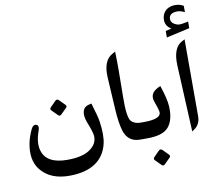

<svg xmlns="http://www.w3.org/2000/svg" viewBox="-119 -1139 1719 1515"><g transform="rotate(-10 741.0 -382.0)"><path d="M633.3 -196.8Q649.9 -84.5 633.3 -15.6Q609.4 81.5 533.7 131.8Q458 182.1 333.5 184.1Q171.9 187 93.8 85.9Q32.7 5.9 59.1 -126Q68.8 -173.3 94.2 -228.5Q110.8 -264.2 135.3 -257.3Q161.6 -249.5 146.5 -208Q112.8 -115.7 132.8 -50.3Q166 58.1 331.5 57.6Q446.3 57.1 504.9 20Q574.2 -23.9 570.3 -90.8Q568.4 -123.5 533.7 -209Q512.7 -266.6 525.4 -302.7Q536.1 -332 568.8 -340.8L593.8 -347.2L596.2 -338.4Q610.8 -291 620.1 -255.9Q629.4 -220.7 633.3 -196.8ZM347 -416.8 390.2 -373.1Q402.9 -360.4 390.8 -348.2L344.8 -302.8Q331.5 -290 318.8 -302.8L273.4 -348.2Q260.6 -360.4 275 -374.8L317.1 -417.4Q331.5 -431.8 347 -416.8Z M771 -270 755.9 -527.8Q748 -664.1 827.6 -706.5L849.1 -718.3L849.6 -702.6Q853.5 -606.4 849.1 -353.5Q847.7 -272.9 854.5 -223.6Q861.8 -173.8 875.5 -159.2Q902.3 -131.3 947.8 -131.3H968.8V0H923.3Q826.2 0 796.9 -95.2Q777.3 -158.7 771 -270Z M972.2 0H959V-131.3H979Q1124 -131.3 1110.8 -195.3Q1106.4 -215.8 1099.1 -236.1Q1091.8 -256.3 1084.5 -278.3Q1062 -345.2 1135.7 -380.4L1153.3 -388.7L1156.7 -378.4Q1189.9 -278.8 1193.4 -221.2Q1200.2 -110.4 1151.4 -53.2Q1103.5 2 972.2 0ZM1083.3 112 1126.5 155.7Q1139.3 168.5 1127.1 180.6L1081.1 226.1Q1067.8 238.8 1055.1 226.1L1009.7 180.6Q997 168.5 1011.3 154.1L1053.4 111.4Q1067.8 97 1083.3 112Z M1270.9 -809.1 1318 -819.9Q1295.2 -833.9 1283.5 -853.1Q1271.9 -872.2 1271.9 -897.1Q1271.9 -943.7 1304.5 -973.2Q1313.8 -980.9 1325.5 -986.4Q1337.1 -991.8 1350.3 -994.6Q1363.5 -997.5 1379 -997.5Q1415.8 -997.5 1443.2 -980.9L1445.8 -979.9V-928.6L1438.6 -932.3Q1406.5 -948.3 1373.9 -944.7Q1324.2 -939.5 1320.5 -900.7Q1316.9 -859.3 1373.9 -842.2Q1391.5 -837 1451 -850.5L1457.7 -852V-798.7L1270.9 -756.8ZM1383.3 -706.5 1405.8 -718.3V-103Q1405.8 -35.2 1353.5 -1.5L1339.4 7.8L1314 -524.4Q1307.6 -667.5 1383.3 -706.5Z"/></g></svg>

Font: Gandom
Style: Bold
Weight: 700
Foundry: DejaVu fonts team - Redesigned by Saber Rastikerdar - Based on Samim Font
Version: Version 0.3